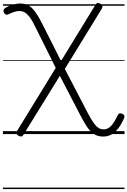

<svg xmlns="http://www.w3.org/2000/svg" viewBox="-20 -914 869 1309"><path d="M684 17Q644 17 617 -2.5Q590 -22 567.5 -58Q545 -94 520 -143L388 -397L139 6Q133 16 124.5 16.5Q116 17 105 11Q93 3 92 -5Q91 -13 98 -24L360 -451L221 -730Q200 -774 182.5 -797Q165 -820 148.5 -829.5Q132 -839 111 -839Q97 -839 79 -833.5Q61 -828 38 -817Q29 -812 21 -814.5Q13 -817 7 -827Q2 -837 4 -845Q6 -853 15 -859Q41 -875 66.5 -882.5Q92 -890 117 -890Q143 -890 163 -882Q183 -874 200.5 -856.5Q218 -839 236 -809.5Q254 -780 276 -736L396 -498L630 -880Q637 -892 645 -893.5Q653 -895 664 -888Q676 -881 678 -873Q680 -865 673 -853L422 -444L562 -175Q583 -134 599 -106.5Q615 -79 628.5 -63Q642 -47 656 -39.5Q670 -32 687 -32Q715 -32 736.5 -54.5Q758 -77 784 -131Q788 -139 796 -141Q804 -143 816 -137Q826 -132 828 -125Q830 -118 826 -109Q808 -67 786.5 -39Q765 -11 739.5 3Q714 17 684 17ZM0 365H829V375H0ZM0 -20H829V0H0ZM0 -505H829V-500H0ZM0 -885H829V-875H0Z"/></svg>

Font: Playwrite AT Guides
Style: Regular
Weight: 400
Designer: Veronika Burian, José Scaglione
Foundry: TypeTogether
Version: Version 1.003